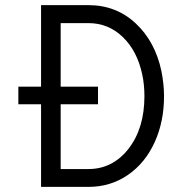

<svg xmlns="http://www.w3.org/2000/svg" viewBox="-20 -731 713 751"><path d="M140.6 -323.2V0H215.8H326.2C383.3 0 435.1 -15.6 480.5 -46.9C525.9 -78.1 560.5 -121.1 585 -174.8C609.4 -228.5 621.6 -288.6 621.6 -354.5C621.6 -388.2 617.7 -421.4 611.3 -453.1C595.2 -529.8 561.5 -592.3 510.7 -639.6C460 -687 398.4 -710.9 326.2 -710.9H140.6V-392.1H51.8V-323.2ZM217.3 -323.2H363.3V-392.1H217.3V-640.6H326.2C377.4 -640.6 422.4 -622.6 460 -586.4C497.6 -550.3 522.9 -502 536.1 -440.9C542 -414.1 544.9 -385.3 544.9 -354.5C544.9 -270.5 523.9 -202.1 482.9 -149.4C441.9 -96.7 389.2 -69.8 326.2 -69.8H217.3Z"/></svg>

Font: Tuffy
Style: Regular
Weight: 500
Designer: Thatcher Ulrich, Karoly Barta and Michael Everson
Version: Version 001.270